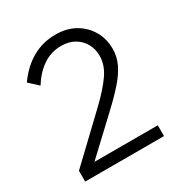

<svg xmlns="http://www.w3.org/2000/svg" viewBox="-170 -859 938 987"><g transform="rotate(-30 299.0 -365.5)"><path d="M520 0H52V-64L300 -300Q368 -365 404 -417Q440 -469 440 -524Q440 -563 422 -595.5Q404 -628 371 -647Q338 -666 293 -666Q232 -666 183.5 -632.5Q135 -599 100 -542L47 -591Q97 -661 159.5 -696Q222 -731 296 -731Q363 -731 412 -703Q461 -675 488.5 -627.5Q516 -580 516 -521Q516 -475 496.5 -433.5Q477 -392 438.5 -348Q400 -304 341 -249Q308 -218 275 -187Q242 -156 209.5 -125.5Q177 -95 144 -64H520Z"/></g></svg>

Font: Wix Madefor Display
Style: Regular
Weight: 400
Designer: Dalton Maag Ltd
Foundry: Dalton Maag Ltd
Version: Version 3.100